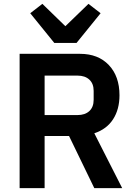

<svg xmlns="http://www.w3.org/2000/svg" viewBox="-20 -978 703 998"><path d="M262.2 -754.9 137.2 -909.2 200.2 -958 319.8 -841.8 439.9 -958 502.9 -909.2 377.9 -754.9ZM82 0V-698.2H396Q490.2 -698.2 545.7 -639.9Q601.1 -581.5 601.1 -482.9Q601.1 -409.7 567.9 -358.2Q534.7 -306.6 470.2 -285.2L615.2 0H470.2L338.9 -271H211.9V0ZM211.9 -379.9H382.8Q421.9 -379.9 444.3 -400.6Q466.8 -421.4 466.8 -459V-505.9Q466.8 -543.5 444.3 -564.2Q421.9 -585 382.8 -585H211.9Z"/></svg>

Font: Anuphan SemiBold
Style: Bold
Weight: 600
Designer: Mike Abbink, Paul van der Laan, Pieter van Rosmalen, Mint Tantisuwanna
Foundry: Bold Monday; Cadson Demak
Version: Version 3.002;hotconv 1.0.109;makeotfexe 2.5.65596